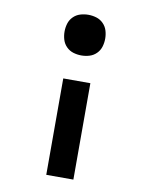

<svg xmlns="http://www.w3.org/2000/svg" viewBox="-84 -589 668 865"><g transform="rotate(10 250.0 -156.5)"><path d="M250 -342Q231 -342 213 -347.5Q195 -353 181.5 -366.5Q168 -380 162.5 -398Q157 -416 157 -435Q157 -454 162.5 -472Q168 -490 181.5 -503.5Q195 -517 213 -522.5Q231 -528 250 -528Q269 -528 287 -522.5Q305 -517 318.5 -503.5Q332 -490 337.5 -472Q343 -454 343 -435Q343 -416 337.5 -398Q332 -380 318.5 -366.5Q305 -353 287 -347.5Q269 -342 250 -342ZM188 215V-226H312V215Z"/></g></svg>

Font: Iosevka SS18 Extrabold
Style: Regular
Weight: 800
Monospace: yes
Designer: Belleve Invis
Foundry: Belleve Invis
Version: Version 25.1.1; ttfautohint (v1.8.4)